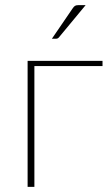

<svg xmlns="http://www.w3.org/2000/svg" viewBox="-20 -731 439 751"><path d="M88 0ZM381 -493V-472.5H114.5V0H88V-493ZM315 -711 211 -585.5Q206.5 -579.5 199 -579.5H183L264 -698Q269 -705.5 273.5 -708.2Q278 -711 288 -711Z"/></svg>

Font: Lato Thin
Style: Regular
Weight: 200
Designer: Lukasz Dziedzic
Foundry: tyPoland Lukasz Dziedzic
Version: Version 2.007; 2014-02-27